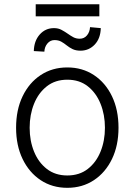

<svg xmlns="http://www.w3.org/2000/svg" viewBox="-20 -869 631 900"><path d="M295.5 11.4Q224.8 11.4 170.6 -24.5Q116.5 -60.4 85.9 -123.8Q55.4 -187.1 55.4 -270.2Q55.4 -354 85.9 -417.6Q116.5 -481.2 170.6 -517Q224.8 -552.9 295.5 -552.9Q366.1 -552.9 420.3 -517Q474.4 -481.2 505 -417.6Q535.5 -354 535.5 -270.2Q535.5 -187.1 505 -123.8Q474.4 -60.4 420.3 -24.5Q366.1 11.4 295.5 11.4ZM295.5 -46.5Q352.3 -46.5 391.5 -77.1Q430.8 -107.6 451.3 -158.4Q471.9 -209.2 471.9 -270.2Q471.9 -331.3 451.3 -382.5Q430.8 -433.6 391.5 -464.5Q352.3 -495.4 295.5 -495.4Q239 -495.4 199.6 -464.5Q160.2 -433.6 139.6 -382.5Q119 -331.3 119 -270.2Q119 -209.2 139.6 -158.4Q160.2 -107.6 199.6 -77.1Q239 -46.5 295.5 -46.5ZM402 -741.8 452.4 -737.2Q451.3 -689.3 424.4 -660.5Q397.4 -631.7 358 -631.4Q335.6 -631.4 320.3 -638.8Q305 -646.3 292.8 -656.2Q280.5 -666.2 267.2 -673.7Q253.9 -681.1 235.4 -681.1Q215.6 -681.1 202.2 -665.1Q188.9 -649.1 187.9 -626.8L138.5 -629.6Q139.6 -677.2 166.2 -707.2Q192.8 -737.2 233 -737.2Q253.2 -737.2 268.3 -729Q283.4 -720.9 297.2 -711.3Q310 -702.1 323.3 -694.8Q336.6 -687.5 353.7 -687.5Q374.6 -687.5 387.8 -703.3Q400.9 -719.1 402 -741.8ZM445.7 -849.1V-792.3H147.4V-849.1Z"/></svg>

Font: Inter Zeller Light
Style: Regular
Weight: 300
Designer: Rasmus Andersson; Joe Bland
Foundry: zeller
Version: Version 3.015;git-dec3a8cb1